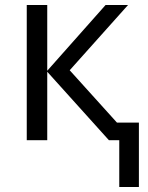

<svg xmlns="http://www.w3.org/2000/svg" viewBox="-20 -555 585 760"><path d="M529.8 -69.8V185.1H452.1V0H411.1L167 -271V0H85.9V-535.2H167V-274.9L397.9 -535.2H486.8L255.9 -276.9L442.9 -69.8Z"/></svg>

Font: OpenSans-Regular
Style: Regular
Weight: 400
Foundry: Ascender Corporation
Version: Version 1.10